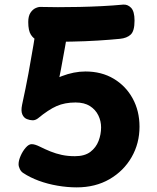

<svg xmlns="http://www.w3.org/2000/svg" viewBox="-20 -792 679 830"><path d="M144.6 -723Q146.8 -737 158.7 -744.1Q170.6 -751.2 183.6 -752Q234.3 -756.1 259.2 -740Q284.1 -723.9 282.1 -712.9Q281.1 -703.9 275.1 -669.9Q269.1 -635.9 261.1 -588.9Q253.1 -541.9 243.6 -492.9Q234.1 -443.9 225.1 -403.9L139.6 -391.4Q194.2 -442.7 247 -462.8Q299.8 -483 349.3 -483Q419.1 -483 471.6 -451.6Q524.1 -420.2 553.6 -366.2Q583.1 -312.2 583.1 -244.2Q583.1 -172.1 548.9 -112.6Q514.7 -53 453.6 -17.5Q392.4 18 311.4 18Q271.4 18 228.7 10.7Q185.9 3.4 147.6 -10.7Q109.3 -24.9 80.3 -44.2Q71.1 -50 65.7 -61.2Q60.3 -72.3 60.3 -82.3Q60.3 -98.1 69.2 -118.4Q78.1 -138.8 91.3 -153.8Q104.4 -168.8 116.7 -168.8Q124.7 -168.8 133.7 -165.8Q142.7 -162.8 150.7 -158.8Q174.7 -146.8 198.2 -137.3Q221.8 -127.8 247.3 -122.3Q272.9 -116.8 303.9 -116.8Q346 -116.8 370.6 -135.4Q395.1 -154.1 406.1 -182.7Q417 -211.3 417 -241.3Q417 -269.1 404.9 -293.6Q392.9 -318.1 368.7 -333.6Q344.4 -349 306.6 -349Q260.3 -349 224.9 -333.5Q189.6 -318 143.6 -280Q132.6 -272 121.6 -272Q109.6 -272 96.3 -277.2Q83.1 -282.4 76.6 -297.2Q70 -311.9 75.3 -338.2Q91.4 -412 103 -474.6Q114.6 -537.2 124.6 -597.6Q134.6 -658 144.6 -723ZM102.1 -696.7Q102.1 -722.3 111.7 -736.9Q121.3 -751.4 134.4 -757.2Q147.6 -763 157.6 -762Q187.6 -761 230.3 -761Q273 -761 322.5 -762Q372 -763 420.7 -765.5Q469.4 -768 511.4 -772Q531.4 -774 546.5 -758.5Q561.6 -743 561.6 -703Q561.6 -657.6 544.8 -642.3Q528.1 -627 498.6 -624.2Q459 -620.2 403.7 -616.7Q348.3 -613.2 287.4 -612.1Q226.6 -611 168.6 -612Q157.6 -613 141.4 -618.4Q125.3 -623.9 113.7 -641.7Q102.1 -659.4 102.1 -696.7Z"/></svg>

Font: Playpen Sans Arabic
Style: Regular
Weight: 400
Designer: Azza Alameddine, Laura Meseguer, Veronika Burian, José Scaglione
Foundry: TypeTogether
Version: Version 2.000